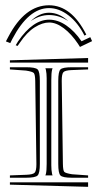

<svg xmlns="http://www.w3.org/2000/svg" viewBox="-20 -749 372 729"><path d="M174.8 -445.8V-127V-121.1Q174.8 -102.5 177.7 -88.9Q177.7 -87.9 178.5 -85.9Q179.2 -84 179.7 -83H152.3Q152.3 -84 153.3 -85.9Q154.3 -87.9 154.3 -88.9Q157.2 -100.6 157.2 -127V-445.8V-451.7Q157.2 -470.2 154.3 -483.9Q154.3 -484.9 153.3 -486.8Q152.3 -488.8 152.3 -489.7H179.7Q179.2 -488.8 178.5 -486.8Q177.7 -484.9 177.7 -483.9Q174.8 -472.2 174.8 -445.8ZM314.5 -83V-74.2H253.4Q217.8 -74.2 209.5 -82.8Q201.2 -91.3 201.2 -127V-441.4Q201.2 -477.1 209.5 -485.4Q217.8 -493.7 253.4 -493.7H314.5V-485.4L252 -482.9Q227.1 -481.9 220.7 -474.9Q214.4 -467.8 214.4 -442.4L218.8 -127Q219.2 -101.6 224.1 -96.4Q229 -91.3 253.4 -87.4ZM314.5 -528.8V-511.2H17.6V-520ZM314.5 -56.6V-39.6L17.6 -47.9V-56.6ZM17.6 -485.4V-493.7H78.6Q114.3 -493.7 122.8 -485.4Q131.3 -477.1 131.3 -441.4V-127Q131.3 -91.3 122.8 -82.8Q114.3 -74.2 78.6 -74.2H17.6V-83L80.6 -85.4Q105.5 -86.4 111.8 -93.5Q118.2 -100.6 118.2 -126L113.8 -441.4Q113.3 -466.3 108.4 -471.7Q103.5 -477.1 78.6 -481ZM96.7 -668.9Q129.9 -700.7 166 -700.7Q204.6 -700.7 239.3 -668.9Q204.1 -691.9 166.5 -691.9Q130.4 -691.9 96.7 -668.9ZM322.8 -607.9 329.6 -592.8 283.7 -570.8 275.9 -583Q251 -620.1 222.2 -641.8Q193.4 -663.6 166.5 -663.6Q141.1 -663.6 111.8 -645.3Q82.5 -627 54.7 -585.9L46.9 -574.7L39.6 -577.1L48.8 -592.3Q105 -674.3 166.5 -674.3Q199.7 -674.3 231.4 -652.6Q263.2 -630.9 289.6 -592.3ZM307.6 -617.7 300.8 -613.8Q275.9 -663.1 240 -690.7Q204.1 -718.3 166 -718.3Q88.4 -718.3 26.9 -601.1L19 -585.4L2.4 -591.8L11.7 -609.4Q74.2 -729 166 -729Q251.5 -729 307.6 -617.7Z"/></svg>

Font: FoglihtenNo03
Style: Regular
Weight: 500
Version: Version 0.59